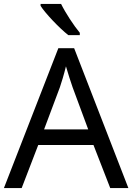

<svg xmlns="http://www.w3.org/2000/svg" viewBox="-20 -964 679 984"><path d="M293 -944H188V-934C211 -897 284 -820 330 -784H389V-796C358 -833 315 -899 293 -944ZM545 0H638L360 -717H279L0 0H91L176 -221H459ZM352 -517 432 -301H206L287 -517C295 -540 308 -583 318 -624C325 -599 346 -533 352 -517Z"/></svg>

Font: Noto Sans Buginese
Style: Regular
Weight: 400
Designer: Monotype Design Team
Foundry: Monotype Imaging Inc.
Version: Version 2.002